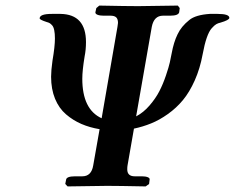

<svg xmlns="http://www.w3.org/2000/svg" viewBox="-20 -667 842 688"><path d="M731.9 -617.2H759.8Q801.8 -617.2 801.8 -603Q801.8 -595.2 770 -585.9Q761.2 -584 754.9 -580.3Q748.5 -576.7 738.8 -565.9Q729 -555.2 720.7 -531.2Q712.9 -508.8 706.1 -472.2Q696.8 -421.4 678 -379.2Q659.2 -336.9 635.5 -308.3Q611.8 -279.8 581.5 -258.3Q551.3 -236.8 521.7 -224.9Q492.2 -212.9 460 -206.1L437 -74.2Q436 -69.3 436 -60.1Q436 -35.2 462.9 -35.2H488.8Q501.5 -35.2 509.5 -32Q517.6 -28.8 516.1 -22.9L514.2 -7.8L502 1Q402.8 -1 363.8 -1L222.2 1L213.9 -7.8L216.8 -22.9Q218.3 -35.2 249 -35.2H274.9Q307.6 -35.2 314 -74.2L336.9 -204.1Q301.3 -210 271.5 -222.9Q241.7 -235.8 216.6 -257.3Q191.4 -278.8 177.2 -313.2Q163.1 -347.7 163.1 -392.1Q163.1 -414.1 168 -449.2Q176.8 -500.5 176.8 -528.8Q176.8 -546.9 174.3 -558.8Q171.9 -570.8 166.7 -576.4Q161.6 -582 157.7 -584.2Q153.8 -586.4 147.9 -587.9Q122.1 -596.2 122.1 -601.1Q122.1 -617.2 166 -617.2H196.8Q288.1 -615.7 288.1 -516.1Q288.1 -488.8 283.2 -464.8Q274.9 -414.1 274.9 -384.8Q274.9 -274.9 344.2 -243.2L400.9 -570.8Q402.8 -582.5 402.8 -585Q402.8 -598.6 396.5 -604.7Q390.1 -610.8 376 -610.8H351.1Q337.9 -610.8 329.6 -614Q321.3 -617.2 321.8 -623L325.2 -638.2L335.9 -647Q436 -645 475.1 -645L617.2 -647L624 -638.2L622.1 -623Q619.1 -610.8 589.8 -610.8H564Q531.7 -610.8 523.9 -570.8L467.8 -250Q494.1 -263.7 516.1 -289.3Q538.1 -314.9 551 -340.1Q564 -365.2 574.5 -396.2Q585 -427.2 588.6 -443.8Q592.3 -460.4 595.2 -476.1Q602.5 -516.1 616.2 -543.9Q629.4 -572.3 658.2 -595.2Q680.7 -613.8 731.9 -617.2Z"/></svg>

Font: Linux Libertine G
Style: Bold Italic
Weight: 700
Italic angle: -11.5°
Designer: Philipp H. Poll
Foundry: Philipp H. Poll
Version: Version 4.1.0